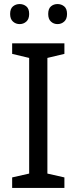

<svg xmlns="http://www.w3.org/2000/svg" viewBox="-20 -928 379 948"><path d="M298 0H40V-52L124 -71V-642L40 -662V-714H298V-662L214 -642V-71L298 -52ZM30 -859Q30 -885 44 -896.5Q58 -908 77 -908Q96 -908 110 -896.5Q124 -885 124 -859Q124 -834 110 -821.5Q96 -809 77 -809Q58 -809 44 -821.5Q30 -834 30 -859ZM218 -859Q218 -885 231.5 -896.5Q245 -908 264 -908Q283 -908 297 -896.5Q311 -885 311 -859Q311 -834 297 -821.5Q283 -809 264 -809Q245 -809 231.5 -821.5Q218 -834 218 -859Z"/></svg>

Font: RS Noto Sans
Style: Regular
Weight: 400
Designer: Monotype Design Team
Foundry: Monotype Imaging Inc.
Version: Version 3.10